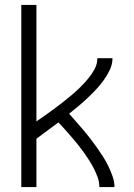

<svg xmlns="http://www.w3.org/2000/svg" viewBox="-20 -755 540 775"><path d="M66 0V-735H127V-265Q146 -278 164.5 -291Q183 -304 201 -317.5Q219 -331 237 -345Q255 -359 272.5 -374Q290 -389 306 -405Q322 -421 336.5 -438.5Q351 -456 362 -476.5Q373 -497 373 -520H434Q434 -496 423.5 -473.5Q413 -451 398.5 -431Q384 -411 367.5 -393.5Q351 -376 333 -359Q315 -342 296.5 -326.5Q278 -311 259 -296Q274 -279 288.5 -262.5Q303 -246 317.5 -229Q332 -212 345.5 -194.5Q359 -177 371.5 -159Q384 -141 396 -122.5Q408 -104 417.5 -84Q427 -64 434.5 -43Q442 -22 442 0H381Q381 -20 374.5 -38.5Q368 -57 359 -74.5Q350 -92 339.5 -108.5Q329 -125 317.5 -141Q306 -157 293.5 -172.5Q281 -188 268 -203Q255 -218 242 -232.5Q229 -247 216 -261Q194 -245 171.5 -228Q149 -211 127 -195V0Z"/></svg>

Font: Iosevka Curly Light
Style: Regular
Weight: 300
Monospace: yes
Designer: Belleve Invis
Foundry: Belleve Invis
Version: Version 22.1.2; ttfautohint (v1.8.4)